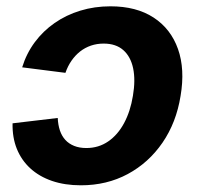

<svg xmlns="http://www.w3.org/2000/svg" viewBox="-20 -564 616 596"><path d="M231 11.2Q181.2 11.2 141.4 -2.4Q101.6 -16.1 74 -41.5Q46.4 -66.9 32.2 -102.1Q18.1 -137.2 19 -181.2L159.2 -197.8Q160.2 -176.3 166 -158.9Q171.9 -141.6 182.9 -129.6Q193.8 -117.7 210.2 -111.1Q226.6 -104.5 248 -104.5Q286.1 -104.5 315.9 -125Q345.7 -145.5 365.2 -181.9Q384.8 -218.3 392.6 -266.6Q400.9 -315.4 393.3 -351.8Q385.7 -388.2 362.8 -408.4Q339.8 -428.7 301.8 -428.7Q280.8 -428.7 262.2 -422.4Q243.7 -416 228.5 -404.1Q213.4 -392.1 201.9 -375.5Q190.4 -358.9 183.1 -337.9L48.8 -355Q62 -397.9 87.9 -432.9Q113.8 -467.8 149.7 -492.7Q185.5 -517.6 229.5 -531Q273.4 -544.4 322.8 -544.4Q403.3 -544.4 456.8 -509.5Q510.3 -474.6 532.5 -411.9Q554.7 -349.1 540.5 -266.1Q527.3 -183.6 484.4 -121.1Q441.4 -58.6 376.5 -23.7Q311.5 11.2 231 11.2Z"/></svg>

Font: Inter 20pt
Style: Bold Italic
Weight: 700
Italic angle: -9.3988°
Version: Version 4.001;git-66647c0bb